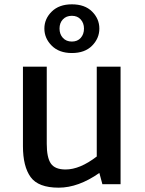

<svg xmlns="http://www.w3.org/2000/svg" viewBox="-20 -851 668 887"><path d="M86 0ZM537 -543V0H453L439 -52Q342 16 251 16Q157 16 121.5 -33Q86 -82 86 -176V-543H196V-187Q196 -123 215 -95.5Q234 -68 283 -68Q349 -68 427 -128V-543ZM185 -719Q185 -764 219 -797.5Q253 -831 312 -831Q372 -831 405.5 -797.5Q439 -764 439 -719Q439 -674 405.5 -640Q372 -606 312 -606Q253 -606 219 -640Q185 -674 185 -719ZM368 -719Q368 -744 353 -761Q338 -778 312 -778Q286 -778 270.5 -761.5Q255 -745 255 -719Q255 -693 270.5 -676Q286 -659 312 -659Q338 -659 353 -676Q368 -693 368 -719Z"/></svg>

Font: Martel Sans SemiBold
Style: Regular
Weight: 600
Designer: Dan Reynolds and Mathieu Réguer
Foundry: Dan Reynolds and Mathieu Réguer
Version: Version 1.002; ttfautohint (v1.1) -l 5 -r 5 -G 72 -x 0 -D la